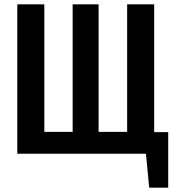

<svg xmlns="http://www.w3.org/2000/svg" viewBox="-20 -711 808 888"><path d="M758 -100V157H670L655 0H60V-691H185V-101H316V-691H436V-101H568V-691H693V-100Z"/></svg>

Font: Fira Sans Compressed Medium
Style: Regular
Weight: 500
Width: 1
Designer: bBox Type GmbH & Carrois Corporate GbR & Edenspiekermann AG
Foundry: bBox Type GmbH & Carrois Corporate GbR & Edenspiekermann AG
Version: Version 4.301